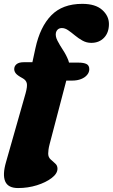

<svg xmlns="http://www.w3.org/2000/svg" viewBox="-36 -740 571 972"><path d="M218.5 -332 253.5 -423.5 361.5 -423Q387.5 -423 401.8 -416Q416 -409 416 -389.5Q416 -374 405 -360.8Q394 -347.5 374.5 -339.8Q355 -332 329 -332ZM36 -390Q36 -405.5 48 -415.2Q60 -425 84 -425H128L143.5 -496.5Q167 -604.5 223.8 -662.5Q280.5 -720.5 380.5 -720.5Q447 -720.5 481.2 -690Q515.5 -659.5 515.5 -618.5Q515.5 -575 490.8 -549Q466 -523 426 -523Q402 -523 381.5 -534.5Q361 -546 343.2 -560.8Q325.5 -575.5 309.2 -586.8Q293 -598 277.5 -598Q265.5 -598 257.8 -591.8Q250 -585.5 247 -574Q243.5 -556 255 -533.8Q266.5 -511.5 283 -486.5Q299.5 -461.5 309.8 -435Q320 -408.5 313 -383L215 -9.5Q211 6 209.5 17.8Q208 29.5 208 37.5Q208 55.5 219.8 66.5Q231.5 77.5 243.2 87.5Q255 97.5 255 114Q255 138.5 225.8 161Q196.5 183.5 151 197.8Q105.5 212 55.5 212Q4.5 212 -9.8 178Q-24 144 -5.5 80.5L93.5 -267.5Q103.5 -303.5 99.5 -319.2Q95.5 -335 77.5 -344.5Q51.5 -358.5 43.8 -368.8Q36 -379 36 -390Z"/></svg>

Font: Fraunces Black
Style: Italic
Weight: 900
Italic angle: -16°
Version: Version 1.000;[b76b70a41]